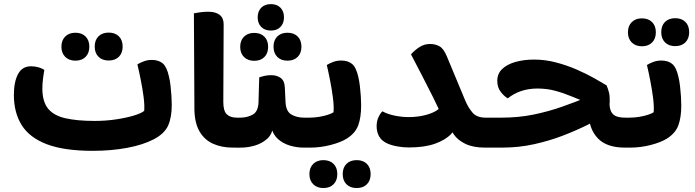

<svg xmlns="http://www.w3.org/2000/svg" viewBox="-20 -735 3459 956"><path d="M442.1 16Q299.4 16 213 -16.9Q126.7 -49.8 87.9 -112.2Q49.1 -174.6 49.1 -262.2Q49.1 -327.2 69.8 -366.1Q90.5 -405 134.5 -405Q154.8 -405 173 -399.5Q191.1 -394 200.9 -386.9Q197.4 -369 194.2 -343.2Q190.9 -317.4 190.9 -294.7Q190.9 -230.2 218.6 -195.1Q246.4 -160 304.5 -146.5Q362.7 -132.9 451.8 -132.9Q507 -132.9 558 -140.6Q609 -148.3 646.4 -159.6Q683.8 -171 698 -183Q700.3 -211.5 695 -252.4Q689.6 -293.2 681 -336.6Q672.4 -380 664.1 -414.3Q675.2 -421.6 694.5 -429.1Q713.9 -436.7 735.2 -436.7Q770 -436.7 790.2 -419.5Q810.4 -402.3 821.2 -354.3Q826 -334.8 829 -309.1Q832 -283.4 833.6 -257.9Q835.2 -232.4 835.2 -213Q835.2 -149.8 816.9 -109.4Q798.6 -69.1 745.6 -41.5Q692.1 -13.5 612.6 1.3Q533.1 16 442.1 16ZM355.3 -432.9Q324 -432.9 304.9 -451.7Q285.8 -470.6 285.8 -502.4Q285.8 -534.6 304.9 -553.3Q324 -572 355.3 -572Q387.4 -572 406.1 -553.3Q424.8 -534.6 424.8 -502.4Q424.8 -470.6 406.1 -451.7Q387.4 -432.9 355.3 -432.9ZM521.2 -433.7Q489 -433.7 470.3 -452.5Q451.6 -471.3 451.6 -503.2Q451.6 -535.3 470.3 -554Q489 -572.7 521.2 -572.7Q553.3 -572.7 572 -554Q590.7 -535.3 590.7 -503.2Q590.7 -471.3 572 -452.5Q553.3 -433.7 521.2 -433.7Z M1093.6 -614.4 1091.9 -226.6Q1091.9 -182.7 1109.2 -165.9Q1126.6 -149.2 1159 -149.2H1175.7V0.2L1136 0Q1081.8 -0.5 1039.5 -19.9Q997.1 -39.4 973 -81.4Q949 -123.4 948 -190.1L945.5 -668.8Q955.8 -670.8 975.7 -673.7Q995.5 -676.6 1016.6 -676.6Q1054.1 -676.6 1073.9 -660.8Q1093.6 -645.1 1093.6 -614.4ZM1175.7 0.2V-148.9Q1184.3 -135.3 1188.8 -117Q1193.3 -98.6 1193.3 -74.7Q1193.3 -50.8 1188.7 -31.6Q1184 -12.4 1175.7 0.2Z M1152 0V-149.2H1175.6Q1212.6 -149.2 1239.4 -164.9Q1266.2 -180.7 1267.2 -227.7L1270.7 -349.7Q1283 -354 1297.6 -357.3Q1312.2 -360.7 1331.5 -360.7Q1357.4 -360.7 1377 -347.3Q1396.7 -333.8 1398.2 -299.8L1401.7 -226.5Q1404.2 -180.5 1430.7 -164.8Q1457.2 -149.2 1494 -149.2H1514.6V0H1492Q1456.8 0 1422.5 -10.4Q1388.2 -20.8 1363.3 -43.4Q1338.5 -66.1 1330.3 -102.9L1339.1 -103.7Q1335.3 -66.3 1310 -43.7Q1284.7 -21 1249.7 -10.5Q1214.6 0 1181.2 0ZM1514.6 0V-149.2Q1523.2 -135.6 1527.7 -117.2Q1532.2 -98.8 1532.2 -75Q1532.2 -51.1 1527.6 -31.8Q1522.9 -12.6 1514.6 0ZM1328.8 -582.8Q1298.9 -582.8 1280.9 -600.7Q1263 -618.7 1263 -648.8Q1263 -678.9 1280.8 -696.7Q1298.6 -714.5 1328.7 -714.5Q1358.8 -714.5 1376.4 -696.7Q1394 -678.9 1394 -648.8Q1394 -618.7 1376.3 -600.7Q1358.6 -582.8 1328.8 -582.8ZM1245.9 -432.2Q1214.2 -432.2 1195.1 -451Q1176 -469.8 1176 -501.7Q1176 -533.8 1195.1 -552.5Q1214.2 -571.2 1245.9 -571.2Q1277.7 -571.2 1296.4 -552.5Q1315.1 -533.8 1315.1 -501.7Q1315.1 -469.8 1296.4 -451Q1277.7 -432.2 1245.9 -432.2ZM1411.4 -432.9Q1379.3 -432.9 1360.6 -451.7Q1341.9 -470.6 1341.9 -502.4Q1341.9 -534.6 1360.6 -553.3Q1379.3 -572 1411.4 -572Q1443.5 -572 1462.2 -553.3Q1480.9 -534.6 1480.9 -502.4Q1480.9 -470.6 1462.2 -451.7Q1443.5 -432.9 1411.4 -432.9Z M1499 0V-149.2H1521.1Q1543.7 -149.2 1568 -153Q1592.3 -156.9 1612.3 -163.4Q1632.4 -169.8 1640.8 -176.6Q1643.1 -205.1 1637.9 -246.7Q1632.6 -288.2 1624 -332.5Q1615.4 -376.8 1607.2 -411.3Q1618.2 -418.6 1637.6 -426.1Q1656.9 -433.6 1678.3 -433.6Q1713 -433.6 1733.4 -416.4Q1753.7 -399.2 1764.3 -351.2Q1769 -331.7 1772 -306Q1775 -280.4 1776.6 -255.2Q1778.2 -230.1 1778.2 -210.8Q1778.2 -150.3 1763.7 -111.1Q1749.3 -71.9 1706.6 -44.8Q1675.8 -25.8 1625.3 -12.9Q1574.8 0 1524.1 0ZM1590.1 201.3Q1558.8 201.3 1539.7 182.5Q1520.6 163.7 1520.6 131.8Q1520.6 99.7 1539.7 81Q1558.8 62.3 1590.1 62.3Q1622.2 62.3 1640.9 81Q1659.6 99.7 1659.6 131.8Q1659.6 163.7 1640.9 182.5Q1622.2 201.3 1590.1 201.3ZM1756 201.3Q1723.8 201.3 1705.1 182.5Q1686.4 163.7 1686.4 131.8Q1686.4 99.7 1705.1 81Q1723.8 62.3 1756 62.3Q1788.1 62.3 1806.8 81Q1825.5 99.7 1825.5 131.8Q1825.5 163.7 1806.8 182.5Q1788.1 201.3 1756 201.3Z M2395 0Q2336.6 0 2297.8 -18.4Q2259.1 -36.9 2238.9 -66.6Q2218.8 -96.3 2213.9 -128.9L2189.5 -137.2Q2164.3 -194.4 2135.8 -251.8Q2107.3 -309.2 2079.1 -363.2Q2051 -417.2 2026.4 -464.4Q2043 -483.5 2067.3 -499.8Q2091.5 -516 2121.2 -516Q2147.6 -516 2168.3 -504.5Q2189 -492.9 2204.9 -454.4L2297 -233.3Q2312 -198 2333.3 -173.6Q2354.6 -149.2 2397.7 -149.2H2411.1V0ZM2015.3 -0.8Q1988.6 -0.8 1959.7 -5.8Q1930.8 -10.8 1909.2 -20.3Q1880.4 -33.4 1867.9 -55.5Q1855.3 -77.6 1855.3 -106.8Q1855.3 -131.7 1864.4 -151.2Q1873.4 -170.7 1884 -180.8Q1910.2 -166.2 1946.6 -159Q1983 -151.7 2016.2 -152Q2053.8 -152.2 2087 -159.4Q2120.2 -166.6 2144 -179Q2167.8 -191.5 2176.4 -206.7L2259.2 -128.2Q2254 -96.9 2226 -67.5Q2198 -38 2145.9 -19.4Q2093.8 -0.8 2015.3 -0.8ZM2411.1 0V-149.2Q2419.6 -135.6 2424.2 -117.2Q2428.7 -98.8 2428.7 -75Q2428.7 -51.1 2424 -31.8Q2419.4 -12.6 2411.1 0Z M3091.6 0Q3001.2 0 2957.3 -45.8Q2913.3 -91.6 2911.8 -164.8L3014.9 -220Q3015.4 -192.5 3024.3 -176.9Q3033.3 -161.3 3050.8 -155.2Q3068.4 -149.2 3094.1 -149.2H3109.1V0ZM3109.1 0V-149.2Q3117.7 -135.6 3122.2 -117.2Q3126.7 -98.8 3126.7 -75Q3126.7 -51.1 3122.1 -31.8Q3117.4 -12.6 3109.1 0ZM2912.5 -254.8 2930.7 -212.3Q2875.6 -234.5 2831.5 -252.9Q2787.3 -271.4 2745.3 -282.8Q2703.4 -294.2 2656 -294.2Q2610.7 -294.2 2573.3 -281.1Q2535.8 -268 2508.6 -245.3Q2490 -255.6 2473 -277.9Q2456 -300.3 2456 -332.5Q2456 -368 2480.4 -391.4Q2504.8 -414.8 2546.7 -426.6Q2588.7 -438.4 2639.3 -438.4Q2694.6 -438.4 2749.1 -424Q2803.6 -409.6 2851.8 -388.5Q2900 -367.4 2938.7 -345.7Q2977.3 -324.1 3000.3 -309.9Q3007.3 -293.3 3012 -275.1Q3016.6 -257 3015.9 -228.6Q3015.1 -207.4 3011.9 -190.9Q3008.6 -174.4 3002.6 -162.8Q2961.1 -141 2905.4 -113.3Q2849.8 -85.5 2782.5 -59.6Q2715.2 -33.8 2639 -16.9Q2562.7 0 2479.9 0H2395V-149.2H2477.5Q2561.6 -149.2 2636 -164.4Q2710.4 -179.7 2779.3 -203.9Q2848.2 -228 2912.5 -254.8Z M3093 0V-149.2H3115.1Q3137.7 -149.2 3162 -153Q3186.3 -156.9 3206.3 -163.4Q3226.4 -169.8 3234.8 -176.6Q3237.1 -205.1 3231.9 -246.7Q3226.6 -288.2 3218 -332.5Q3209.4 -376.8 3201.2 -411.3Q3212.2 -418.6 3231.6 -426.1Q3250.9 -433.6 3272.3 -433.6Q3307 -433.6 3327.4 -416.4Q3347.7 -399.2 3358.3 -351.2Q3363 -331.7 3366 -306Q3369 -280.4 3370.6 -255.2Q3372.2 -230.1 3372.2 -210.8Q3372.2 -150.3 3357.7 -111.1Q3343.3 -71.9 3300.6 -44.8Q3269.8 -25.8 3219.3 -12.9Q3168.8 0 3118.1 0ZM3176.1 -504.6Q3144.8 -504.6 3125.7 -523.4Q3106.6 -542.2 3106.6 -574.1Q3106.6 -606.2 3125.7 -624.9Q3144.8 -643.6 3176.1 -643.6Q3208.2 -643.6 3226.9 -624.9Q3245.6 -606.2 3245.6 -574.1Q3245.6 -542.2 3226.9 -523.4Q3208.2 -504.6 3176.1 -504.6ZM3342 -505.3Q3309.8 -505.3 3291.1 -524.1Q3272.4 -543 3272.4 -574.8Q3272.4 -607 3291.1 -625.7Q3309.8 -644.4 3342 -644.4Q3374.1 -644.4 3392.8 -625.7Q3411.5 -607 3411.5 -574.8Q3411.5 -543 3392.8 -524.1Q3374.1 -505.3 3342 -505.3Z"/></svg>

Font: Baloo Bhaijaan 2
Style: Regular
Weight: 400
Designer: Sanskriti Dholi, Noopur Datye and Ek Type
Foundry: Ek Type
Version: Version 1.701